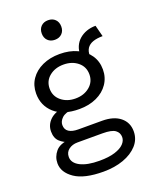

<svg xmlns="http://www.w3.org/2000/svg" viewBox="-169 -805 870 1108"><g transform="rotate(-20 266.0 -250.5)"><path d="M514 -592 532 -522Q497 -522 472.5 -513.5Q448 -505 435.5 -486.5Q423 -468 424 -439L374 -460Q373 -491 383.5 -515.5Q394 -540 413.5 -557Q433 -574 458.5 -583Q484 -592 514 -592ZM362 -64Q433 -64 473 -31.5Q513 1 513 55Q513 104 480.5 140Q448 176 393.5 195.5Q339 215 271 215Q153 215 94.5 175Q36 135 36 79Q36 39 62.5 7.5Q89 -24 152 -28L145 -13Q111 -22 87.5 -43.5Q64 -65 64 -106Q64 -147 94.5 -176.5Q125 -206 185 -213L228 -186Q179 -181 158.5 -161.5Q138 -142 138 -119Q138 -91 158.5 -77.5Q179 -64 216 -64ZM270 148Q328 148 365.5 136Q403 124 421 105Q439 86 439 64Q439 37 417.5 21Q396 5 340 5H186Q154 5 132 21.5Q110 38 110 67Q110 104 152.5 126Q195 148 270 148ZM263 -510Q323 -510 369.5 -488.5Q416 -467 442 -429Q468 -391 468 -341Q468 -292 442 -253.5Q416 -215 369.5 -193.5Q323 -172 263 -172Q164 -172 111 -219.5Q58 -267 58 -341Q58 -391 84 -429Q110 -467 156.5 -488.5Q203 -510 263 -510ZM263 -445Q211 -445 176 -416.5Q141 -388 141 -341Q141 -295 176 -266Q211 -237 263 -237Q315 -237 350 -266Q385 -295 385 -341Q385 -388 350 -416.5Q315 -445 263 -445ZM267 -716Q294 -716 310.5 -699.5Q327 -683 327 -656Q327 -629 310.5 -612.5Q294 -596 267 -596Q240 -596 223.5 -612.5Q207 -629 207 -656Q207 -683 223.5 -699.5Q240 -716 267 -716Z"/></g></svg>

Font: Work Sans
Style: Regular
Weight: 400
Designer: Wei Huang
Foundry: Wei Huang
Version: Version 2.006; ttfautohint (v1.8.1.43-b0c9)